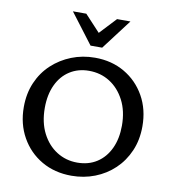

<svg xmlns="http://www.w3.org/2000/svg" viewBox="-97 -992 982 1088"><g transform="rotate(10 394.0 -447.5)"><path d="M387 12Q290 12 215 -31.5Q140 -75 97 -151.5Q54 -228 54 -325Q54 -403 81.5 -466.5Q109 -530 157.5 -575Q206 -620 269 -645Q332 -670 404 -670Q500 -670 574.5 -626.5Q649 -583 692 -507Q735 -431 735 -333Q735 -255 707.5 -191.5Q680 -128 632 -82.5Q584 -37 521 -12.5Q458 12 387 12ZM406 -67Q471 -67 519 -98Q567 -129 593.5 -185.5Q620 -242 620 -317Q620 -401 588 -462.5Q556 -524 503 -557.5Q450 -591 383 -591Q321 -591 273 -560.5Q225 -530 198.5 -473.5Q172 -417 172 -341Q172 -257 203.5 -195.5Q235 -134 288 -100.5Q341 -67 406 -67ZM366 -733 384 -796 488 -907H565L433 -733ZM366 -733 234 -907H311L416 -794L433 -733Z"/></g></svg>

Font: Ysabeau SC SemiBold
Style: Regular
Weight: 600
Designer: Christian Thalmann (Catharsis Fonts)
Version: Version 2.001;gftools[0.9.30]; featfreeze: smcp